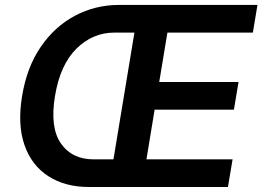

<svg xmlns="http://www.w3.org/2000/svg" viewBox="-20 -747 1049 767"><path d="M334.9 0Q240.1 0 173.3 -43Q106.5 -85.9 77.9 -167.3Q49.4 -248.6 68.2 -362.9Q87 -478.3 142.8 -559.8Q198.5 -641.3 279.7 -684.3Q360.8 -727.3 455.6 -727.3H1008.5L990.1 -616.8H648.8L616.1 -419.4H932.9L914.4 -308.9H597.7L565 -110.4H909.1L890.6 0ZM433.2 -110.4 517 -616.8H437.1Q350.5 -616.8 285.3 -552.6Q220.2 -488.3 199.6 -362.9Q179 -238.3 223 -174.4Q267 -110.4 354.4 -110.4Z"/></svg>

Font: Inter UI Semi Bold
Style: Italic
Weight: 600
Italic angle: -9.39999°
Designer: Rasmus Andersson
Foundry: rsms
Version: 3.2;8d6f07862